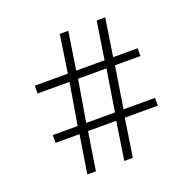

<svg xmlns="http://www.w3.org/2000/svg" viewBox="-122 -806 928 928"><g transform="rotate(-20 342.0 -342.0)"><path d="M280 -684H324L294 -490H440L470 -684H514L484 -490H610V-450H479L445 -236H607V-196H437L407 0H363L393 -196H248L217 0H173L204 -196H81V-236H209L245 -450H81V-490H251ZM289 -450 253 -236H401L435 -450Z"/></g></svg>

Font: Old Standard TT
Style: Regular
Weight: 400
Designer: Alexey Kryukov <alexios@thessalonica.org.ru>
Version: Version 1.0